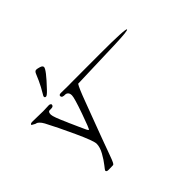

<svg xmlns="http://www.w3.org/2000/svg" viewBox="-189 -907 1342 1342"><g transform="rotate(-45 482.5 -235.5)"><path d="M221 -491Q221 -496 228 -506.5Q235 -517 254.5 -553Q274 -589 296 -643Q304 -662 317 -662Q328 -662 348.5 -655.5Q369 -649 369 -636Q369 -613 272 -511Q243 -480 233 -480Q221 -480 221 -491ZM20 -412Q20 -424 40 -424Q68 -424 97.5 -423Q127 -422 147 -422Q164 -422 177.5 -423Q191 -424 204 -424Q211 -424 216.5 -420.5Q222 -417 222 -413Q222 -395 198 -395H183Q167 -395 167 -367Q167 -345 210 -250Q213 -242 215 -237.5Q217 -233 220.5 -225.5Q224 -218 227 -211Q233 -198 247 -166Q261 -134 268.5 -119Q276 -104 280 -104Q286 -104 326.5 -219Q367 -334 367 -358Q367 -378 357.5 -387Q348 -396 336 -395.5Q324 -395 314.5 -398.5Q305 -402 305 -413Q305 -425 324 -425Q339 -425 363.5 -424.5Q388 -424 396 -424Q406 -424 430.5 -424.5Q455 -425 710 -425Q965 -425 965 -412Q965 -402 837.5 -397.5Q710 -393 455 -385Q439 -362 401 -259L312 -22Q301 7 290 37.5Q279 68 272 87Q265 106 258 125Q251 144 247 154.5Q243 165 238.5 174Q234 183 230.5 186.5Q227 190 224 190Q223 190 220.5 190Q218 190 208 190.5Q198 191 178 191Q159 191 159 178Q159 175 181.5 147Q204 119 227 78Q250 37 250 3Q250 -26 193 -150Q136 -274 94 -353Q83 -373 71.5 -384Q60 -395 53 -396Q46 -397 41.5 -400Q37 -403 20 -412Z"/></g></svg>

Font: OFL Sorts Mill Goudy TT
Style: Regular
Weight: 500
Version: Version 003.000